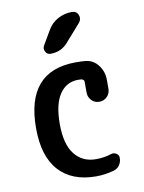

<svg xmlns="http://www.w3.org/2000/svg" viewBox="-87 -826 673 895"><g transform="rotate(-10 250.0 -378.0)"><path d="M294.9 9.8Q181.6 9.8 119.6 -58.1Q57.6 -126 57.6 -259.8Q57.6 -529.3 292 -530.3Q325.2 -530.3 339.8 -528.3Q376 -524.4 398.9 -494.1Q421.9 -463.9 421.9 -424.8V-382.8Q421.9 -360.4 406.7 -345.2Q391.6 -330.1 369.6 -330.1Q347.7 -330.1 333 -345.7Q318.4 -361.3 318.4 -382.8V-433.6Q318.4 -444.3 305.7 -447.3Q300.8 -448.2 290 -448.2Q234.4 -448.2 202.1 -400.9Q169.9 -353.5 169.9 -259.8Q169.9 -164.1 207 -116.7Q244.1 -69.3 307.6 -69.3Q346.7 -69.3 379.9 -80.1Q393.6 -85 405.8 -77.6Q418 -70.3 418 -55.7Q418 -37.1 407.7 -22Q397.5 -6.8 378.9 -2Q336.9 9.8 294.9 9.8ZM201.2 -701.2Q218.8 -731.4 249.5 -748Q280.3 -764.6 315.4 -764.6Q337.9 -764.6 345.7 -745.1Q353.5 -725.6 339.8 -709L267.6 -627Q235.4 -589.8 184.6 -589.8Q168.9 -589.8 161.1 -604.5Q153.3 -619.1 161.1 -632.8Z"/></g></svg>

Font: Rounded-X Mgen+ 1mn medium
Style: Regular
Weight: 500
Designer: [Source Han Sans]
Ryoko NISHIZUKA  (kana & ideographs); Paul D. Hunt (Latin, Greek & Cyrillic); Wenlong ZHANG  (bopomofo
Version: Version 1.059.20150602